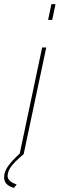

<svg xmlns="http://www.w3.org/2000/svg" viewBox="-78 -750 290 934"><path d="M172 -730H192L176 -653H156ZM18 -3 127 -519H147L37 0Q-7 37 -24 60.5Q-41 84 -41 106Q-41 133 3 147L-10 164Q-58 151 -58 113Q-58 86 -40 60Q-22 34 18 -3Z"/></svg>

Font: Raleway-v4020 Thin
Style: Italic
Weight: 250
Italic angle: -12°
Designer: Matt McInerney, Pablo Impallari, Rodrigo Fuenzalida
Foundry: Matt McInerney, Pablo Impallari, Rodrigo Fuenzalida
Version: Version 4.020;PS 004.020;hotconv 1.0.88;makeotf.lib2.5.64775